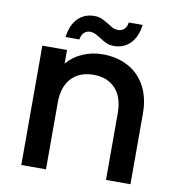

<svg xmlns="http://www.w3.org/2000/svg" viewBox="-81 -799 811 873"><g transform="rotate(10 324.5 -362.5)"><path d="M579 -325V0H466V-308Q466 -382 429 -421.5Q392 -461 328 -461Q264 -461 226.5 -421.5Q189 -382 189 -308V0H75V-551H189V-488Q217 -522 260.5 -541Q304 -560 353 -560Q418 -560 469.5 -533Q521 -506 550 -453Q579 -400 579 -325ZM172 -608Q180 -666 210 -695.5Q240 -725 285 -725Q304 -725 318 -719Q332 -713 352 -701Q367 -691 377.5 -686Q388 -681 401 -681Q418 -681 429.5 -691.5Q441 -702 444 -723H508Q500 -665 470 -635.5Q440 -606 395 -606Q376 -606 361 -612.5Q346 -619 328 -631Q310 -642 300.5 -646.5Q291 -651 279 -651Q262 -651 250.5 -640Q239 -629 236 -608Z"/></g></svg>

Font: Poppins-Tabular Medium
Style: Regular
Weight: 500
Designer: Ninad Kale (Devanagari), Jonny Pinhorn (Latin)
Foundry: Indian Type Foundry
Version: Version 4.004